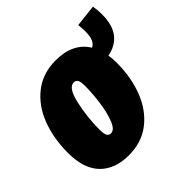

<svg xmlns="http://www.w3.org/2000/svg" viewBox="-163 -758 926 926"><g transform="rotate(-45 299.5 -295.0)"><path d="M480 -390Q484 -369 484 -337Q484 -238 452.5 -157Q421 -76 359.5 -28Q298 20 210 20Q116 20 63 -34Q10 -88 10 -196Q10 -295 41 -376Q72 -457 134 -505.5Q196 -554 284 -554Q401 -554 451 -473Q484 -487 484 -550Q484 -576 481 -597L594 -610Q599 -583 599 -552Q599 -481 568.5 -441Q538 -401 480 -390ZM297 -367Q297 -395 290.5 -406Q284 -417 270 -417Q234 -417 215.5 -334.5Q197 -252 197 -167Q197 -139 203.5 -127.5Q210 -116 224 -116Q248 -116 264.5 -157.5Q281 -199 289 -257.5Q297 -316 297 -367Z"/></g></svg>

Font: Fira Sans Extra Condensed Black
Style: Italic
Weight: 900
Width: 3
Italic angle: -8°
Designer: Carrois Corporate & Edenspiekermann AG
Foundry: Carrois Corporate GbR & Edenspiekermann AG
Version: Version 4.203